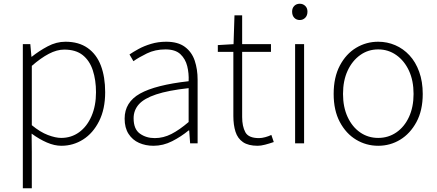

<svg xmlns="http://www.w3.org/2000/svg" viewBox="-20 -766 2336 1026"><path d="M102 240V-530H142L148 -463H150Q189 -494 235 -518.5Q281 -543 330 -543Q401 -543 448.5 -509.5Q496 -476 519 -415.5Q542 -355 542 -273Q542 -183 509.5 -118.5Q477 -54 424 -20.5Q371 13 308 13Q271 13 230.5 -4.5Q190 -22 149 -52L150 46V240ZM307 -29Q361 -29 403 -59.5Q445 -90 469 -145.5Q493 -201 493 -273Q493 -338 476 -390Q459 -442 422 -471.5Q385 -501 323 -501Q284 -501 241 -478.5Q198 -456 150 -414V-97Q195 -60 236 -44.5Q277 -29 307 -29Z M800 13Q758 13 723 -2.5Q688 -18 667 -50.5Q646 -83 646 -132Q646 -220 728.5 -266Q811 -312 988 -332Q990 -374 980.5 -412.5Q971 -451 944 -476.5Q917 -502 864 -502Q809 -502 765 -480.5Q721 -459 693 -439L672 -475Q691 -488 720 -504Q749 -520 787 -531.5Q825 -543 868 -543Q931 -543 968 -515.5Q1005 -488 1020.5 -442Q1036 -396 1036 -340V0H996L991 -69H988Q948 -36 900 -11.5Q852 13 800 13ZM807 -28Q853 -28 896 -50Q939 -72 988 -114V-295Q879 -283 814.5 -261.5Q750 -240 722 -208.5Q694 -177 694 -134Q694 -76 727.5 -52Q761 -28 807 -28Z M1357 13Q1307 13 1278.5 -6.5Q1250 -26 1238.5 -62Q1227 -98 1227 -146V-489H1144V-525L1228 -530L1233 -684H1274V-530H1428V-489H1274V-141Q1274 -91 1291 -59.5Q1308 -28 1364 -28Q1379 -28 1397.5 -33Q1416 -38 1430 -45L1443 -7Q1420 1 1397 7Q1374 13 1357 13Z M1557 0V-530H1605V0ZM1582 -659Q1564 -659 1552.5 -671Q1541 -683 1541 -704Q1541 -723 1552.5 -734.5Q1564 -746 1582 -746Q1599 -746 1611 -734.5Q1623 -723 1623 -704Q1623 -683 1611 -671Q1599 -659 1582 -659Z M2001 13Q1937 13 1883 -19.5Q1829 -52 1796 -114Q1763 -176 1763 -264Q1763 -353 1796 -415.5Q1829 -478 1883 -510.5Q1937 -543 2001 -543Q2049 -543 2092 -524.5Q2135 -506 2168 -470.5Q2201 -435 2220 -382.5Q2239 -330 2239 -264Q2239 -176 2205.5 -114Q2172 -52 2118.5 -19.5Q2065 13 2001 13ZM2001 -29Q2055 -29 2098 -58.5Q2141 -88 2165.5 -141Q2190 -194 2190 -264Q2190 -335 2165.5 -388Q2141 -441 2098 -471.5Q2055 -502 2001 -502Q1947 -502 1904.5 -471.5Q1862 -441 1837.5 -388Q1813 -335 1813 -264Q1813 -194 1837.5 -141Q1862 -88 1904.5 -58.5Q1947 -29 2001 -29Z"/></svg>

Font: Noto Sans TC ExtraLight
Style: Regular
Weight: 250
Designer: Ryoko NISHIZUKA  (kana, bopomofo & ideographs); Paul D. Hunt (Latin, Greek & Cyrillic); Sandoll Communications , Soo-you
Foundry: Adobe
Version: Version 2.004-H2;hotconv 1.0.118;makeotfexe 2.5.65603